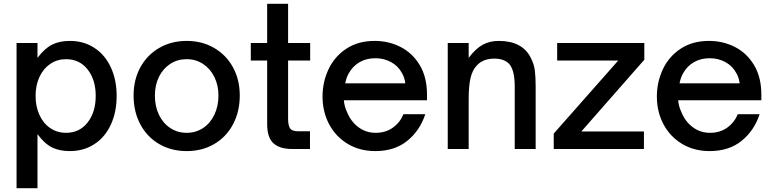

<svg xmlns="http://www.w3.org/2000/svg" viewBox="-20 -783 4064 1009"><path d="M593 -279Q593 -194 562.5 -128Q532 -62 476 -25.5Q420 11 347 11Q292 11 253 -8.5Q214 -28 177 -78V206H67V-557H177V-479Q214 -528 253 -548Q292 -568 347 -568Q420 -568 476 -531.5Q532 -495 562.5 -429Q593 -363 593 -279ZM167 -279Q167 -223 187.5 -178.5Q208 -134 244.5 -109.5Q281 -85 327 -85Q398 -85 440.5 -139.5Q483 -194 483 -279Q483 -364 440.5 -418Q398 -472 327 -472Q281 -472 244.5 -447.5Q208 -423 187.5 -379Q167 -335 167 -279Z M682 -281Q682 -364 717.5 -429Q753 -494 816.5 -531Q880 -568 961 -568Q1042 -568 1105.5 -531Q1169 -494 1204.5 -429Q1240 -364 1240 -281Q1240 -197 1205 -130.5Q1170 -64 1106.5 -26.5Q1043 11 961 11Q880 11 816.5 -26Q753 -63 717.5 -129.5Q682 -196 682 -281ZM1128 -281Q1128 -335 1106.5 -378.5Q1085 -422 1047 -447Q1009 -472 961 -472Q913 -472 875 -447.5Q837 -423 815.5 -379.5Q794 -336 794 -281Q794 -224 815.5 -179.5Q837 -135 875 -110Q913 -85 961 -85Q1009 -85 1047 -110Q1085 -135 1106.5 -180Q1128 -225 1128 -281Z M1515 0Q1450 0 1417 -30Q1384 -60 1384 -131V-465H1298V-557H1384V-763H1494V-557H1610V-465H1494V-160Q1494 -125 1504 -109Q1514 -93 1550 -93H1609V0Z M1675 -276Q1675 -352 1706.5 -419Q1738 -486 1800 -527Q1862 -568 1949 -568Q2023 -568 2085.5 -536Q2148 -504 2186 -440.5Q2224 -377 2224 -286V-256H1787Q1790 -223 1803 -196Q1823 -145 1863 -115Q1903 -85 1954 -85Q2007 -85 2045 -112.5Q2083 -140 2100 -183H2215Q2187 -97 2120.5 -43Q2054 11 1952 11Q1871 11 1808 -26.5Q1745 -64 1710 -129.5Q1675 -195 1675 -276ZM2110 -345Q2106 -376 2093 -398Q2073 -436 2035.5 -456.5Q1998 -477 1953 -477Q1906 -477 1870 -456.5Q1834 -436 1813 -398Q1801 -378 1794 -345Z M2333 0V-557H2443V-479Q2480 -528 2517 -548Q2554 -568 2601 -568Q2726 -568 2770 -478Q2787 -445 2791 -410.5Q2795 -376 2795 -328V0H2685V-329Q2685 -414 2656 -447Q2629 -475 2578 -475Q2517 -475 2484 -437Q2462 -413 2452.5 -372Q2443 -331 2443 -261V0Z M3364 0H2890V-81L3229 -465H2908V-557H3366V-469L3035 -92H3364Z M3432 -276Q3432 -352 3463.5 -419Q3495 -486 3557 -527Q3619 -568 3706 -568Q3780 -568 3842.5 -536Q3905 -504 3943 -440.5Q3981 -377 3981 -286V-256H3544Q3547 -223 3560 -196Q3580 -145 3620 -115Q3660 -85 3711 -85Q3764 -85 3802 -112.5Q3840 -140 3857 -183H3972Q3944 -97 3877.5 -43Q3811 11 3709 11Q3628 11 3565 -26.5Q3502 -64 3467 -129.5Q3432 -195 3432 -276ZM3867 -345Q3863 -376 3850 -398Q3830 -436 3792.5 -456.5Q3755 -477 3710 -477Q3663 -477 3627 -456.5Q3591 -436 3570 -398Q3558 -378 3551 -345Z"/></svg>

Font: Open Sauce One Medium
Style: Regular
Weight: 500
Designer: Alfredo Marco Pradil
Foundry: Creative Sauce Fz LLC
Version: Version 1.477